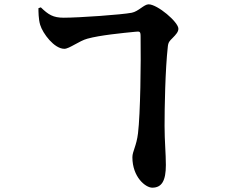

<svg xmlns="http://www.w3.org/2000/svg" viewBox="-20 -811 1040 889"><path d="M619 -194C612 -135 593 -110 593 -83C593 9 654 58 685 58C729 58 748 26 748 -47C748 -100 742 -157 742 -228C742 -314 745 -487 757 -595C759 -616 766 -622 778 -634C796 -652 806 -664 806 -678C806 -709 709 -791 668 -791C647 -791 621 -758 590 -752C544 -743 346 -729 275 -729C226 -729 204 -743 169 -777L158 -773C158 -760 158 -722 166 -696C178 -656 231 -585 278 -585C301 -585 347 -622 385 -632C443 -648 546 -658 607 -664C627 -666 631 -666 631 -642C633 -519 630 -285 619 -194Z"/></svg>

Font: Noto Serif TC Black
Style: Regular
Weight: 900
Version: Version 1.001;PS 1.001;hotconv 16.6.54;makeotf.lib2.5.65590